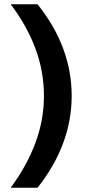

<svg xmlns="http://www.w3.org/2000/svg" viewBox="-20 -770 416 900"><path d="M156 -750Q236 -650 276 -542.5Q316 -435 316 -320Q316 -207 276 -99Q236 9 156 110H30Q105 9 145.5 -99Q186 -207 186 -320Q186 -435 146 -542.5Q106 -650 30 -750Z"/></svg>

Font: Instrument Sans Condensed
Style: Bold
Weight: 700
Width: 3
Designer: Rodrigo Fuenzalida
Foundry: fragTYPE
Version: Version 1.000;gftools[0.9.28]